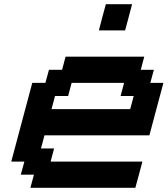

<svg xmlns="http://www.w3.org/2000/svg" viewBox="-20 -895 799 915"><path d="M125 0H625Q630.9 -21 642.1 -62.5Q653.3 -104 658.7 -125H221.2L237.8 -187.5H175.3L191.9 -250H691.9Q703.1 -292 725.3 -375.2Q747.6 -458.5 758.8 -500H696.3L713.4 -562.5H650.9L667.5 -625H292.5L275.9 -562.5H213.4L196.3 -500H133.8Q117.2 -437.5 83.7 -312.5Q50.3 -187.5 33.7 -125H96.2L79.1 -62.5H141.6ZM600.6 -375H225.6L242.2 -437.5H304.7L321.3 -500H571.3L554.7 -437.5H617.2ZM451.2 -750H576.2Q582 -771 593 -812.5Q604 -854 609.4 -875H484.4Q478.5 -854 467.5 -812.5Q456.5 -771 451.2 -750Z"/></svg>

Font: Faithful 32x
Style: Oblique
Weight: 400
Foundry: Faithful Resource Pack
Version: Version 1.0; January 27, 2023